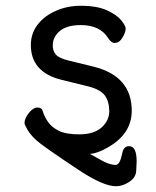

<svg xmlns="http://www.w3.org/2000/svg" viewBox="-20 -512 540 666"><path d="M382 134Q338 134 252 77Q127 -6 106 -25.5Q85 -45 75 -62.5Q65 -80 65 -85Q65 -101 80 -120Q95 -139 110 -139Q125 -139 128 -127Q134 -107 147 -88.5Q160 -70 184.5 -58Q209 -46 255 -46Q306 -46 332.5 -70Q359 -94 359 -126Q359 -160 343.5 -181Q328 -202 283.5 -213Q239 -224 194 -235Q87 -261 87 -356Q87 -396 110.5 -426.5Q134 -457 174 -474.5Q214 -492 260 -492Q317 -492 351.5 -476Q386 -460 401 -441Q416 -422 416 -413Q416 -406 412 -395.5Q408 -385 399.5 -374Q391 -363 377 -363Q366 -363 355 -380Q327 -425 260 -425Q212 -425 187.5 -404.5Q163 -384 163 -354Q163 -335 174 -322.5Q185 -310 218 -302L304 -281Q437 -248 437 -128Q437 -46 351 1Q318 20 292 22L328 42Q359 60 381 60Q396 60 404 20Q408 -5 428 -5Q454 -5 454 48Q454 55 452.5 80.5Q451 106 425 121Q404 134 382 134Z"/></svg>

Font: LXGW WenKai Mono Medium
Style: Regular
Weight: 500
Monospace: yes
Designer: LXGW / Fontworks Inc.
Foundry: LXGW / Fontworks Inc.
Version: Version 1.520; June 14, 2025